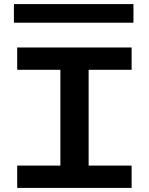

<svg xmlns="http://www.w3.org/2000/svg" viewBox="-20 -918 727 938"><path d="M275 -64V-620H413V-64ZM64 0V-109H623V0ZM64 -577V-686H623V-577ZM632 -898V-807H48V-898Z"/></svg>

Font: BioRhyme Expanded SemiBold
Style: Regular
Weight: 600
Width: 7
Designer: Aoife Mooney
Foundry: Aoife Mooney Type
Version: Version 1.600;gftools[0.9.33]